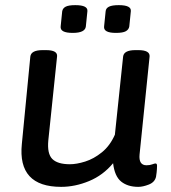

<svg xmlns="http://www.w3.org/2000/svg" viewBox="-20 -720 665 747"><path d="M218 7Q48 7 65 -160L98 -500Q101 -525 146 -525H159Q205 -525 202 -500L168 -174Q163 -122 183.5 -101.5Q204 -81 252 -81Q278 -81 311.5 -91.5Q345 -102 376.5 -127.5Q408 -153 427 -196L459 -500Q462 -525 507 -525H518Q564 -525 562 -500L523 -119Q519 -77 550 -77Q563 -77 572 -80.5Q581 -84 585 -84Q591 -84 591 -75Q591 -73 590.5 -62Q590 -51 587 -32Q582 -11 559 -2Q536 7 518 7Q477 7 451.5 -13.5Q426 -34 420 -85Q381 -38 326.5 -15.5Q272 7 218 7ZM431 -592Q382 -592 385 -617L391 -676Q392 -688 404 -694Q416 -700 442 -700Q492 -700 489 -676L483 -617Q481 -605 469.5 -598.5Q458 -592 431 -592ZM263 -592Q213 -592 216 -617L222 -676Q224 -688 235.5 -694Q247 -700 273 -700Q323 -700 320 -676L314 -617Q311 -592 263 -592Z"/></svg>

Font: Asap Semi Expanded Semi Expanded Medium
Style: Italic
Weight: 500
Width: 6
Italic angle: -6°
Designer: Pablo Cosgaya
Foundry: Omnibus-Type
Version: Version 3.001; ttfautohint (v1.8.4.7-5d5b)